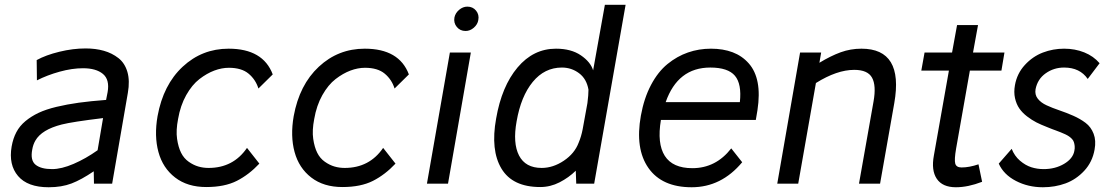

<svg xmlns="http://www.w3.org/2000/svg" viewBox="-20 -770 4653 805"><path d="M338.9 -566.9Q380.9 -566.9 415.3 -557.1Q449.7 -547.4 476.6 -526.4Q503.4 -505.4 514.2 -468.3Q524.9 -431.2 516.1 -380.9L450.2 0H374L373 -51.8Q321.3 -16.6 279.8 -0.7Q238.3 15.1 184.1 15.1Q95.7 15.1 55.7 -32Q15.6 -79.1 28.8 -155.8Q34.7 -189.5 48.6 -215.8Q62.5 -242.2 86.7 -262.2Q110.8 -282.2 141.8 -296.9Q172.9 -311.5 216.8 -322Q260.7 -332.5 310.3 -339.4Q359.9 -346.2 424.8 -351.1L431.2 -383.8Q440.4 -436 411.6 -460Q382.8 -483.9 328.1 -483.9Q282.2 -483.9 230.2 -469.5Q178.2 -455.1 134.8 -433.1L133.8 -518.1Q171.9 -539.1 228.8 -553Q285.6 -566.9 338.9 -566.9ZM115.2 -143.1Q106.4 -97.7 129.2 -79.3Q151.9 -61 198.2 -61Q237.8 -61 288.8 -83Q339.8 -105 389.2 -140.1L412.1 -274.9Q283.2 -259.3 238.8 -248Q154.8 -226.6 128.4 -180.7Q118.7 -164.1 115.2 -143.1Z M938.5 -565.9Q1083 -565.9 1123.5 -458L1063.5 -398.9Q1051.8 -436.5 1022.2 -461.2Q992.7 -485.8 939.5 -485.8Q909.7 -485.8 878.4 -474.1Q847.2 -462.4 816.2 -438.5Q785.2 -414.6 760.7 -371.1Q736.3 -327.6 726.6 -271Q717.3 -223.1 722.4 -188Q727.5 -152.8 739.3 -129.4Q751 -106 771.2 -91.8Q791.5 -77.6 811.8 -71.8Q832 -65.9 854.5 -65.9Q958 -65.9 1015.6 -149.9L1067.4 -84Q1023.9 -37.6 972.9 -11.7Q921.9 14.2 844.7 14.2Q766.1 14.2 714.4 -25.6Q662.6 -65.4 644.3 -132.6Q626 -199.7 640.6 -283.2Q664.6 -414.6 745.8 -490.2Q827.1 -565.9 938.5 -565.9Z M1509.3 -565.9Q1653.8 -565.9 1694.3 -458L1634.3 -398.9Q1622.6 -436.5 1593 -461.2Q1563.5 -485.8 1510.3 -485.8Q1480.5 -485.8 1449.2 -474.1Q1418 -462.4 1387 -438.5Q1356 -414.6 1331.5 -371.1Q1307.1 -327.6 1297.4 -271Q1288.1 -223.1 1293.2 -188Q1298.3 -152.8 1310.1 -129.4Q1321.8 -106 1342 -91.8Q1362.3 -77.6 1382.6 -71.8Q1402.8 -65.9 1425.3 -65.9Q1528.8 -65.9 1586.4 -149.9L1638.2 -84Q1594.7 -37.6 1543.7 -11.7Q1492.7 14.2 1415.5 14.2Q1336.9 14.2 1285.2 -25.6Q1233.4 -65.4 1215.1 -132.6Q1196.8 -199.7 1211.4 -283.2Q1235.4 -414.6 1316.7 -490.2Q1397.9 -565.9 1509.3 -565.9Z M1939.5 -742.2Q1962.4 -742.2 1976.1 -725.3Q1989.7 -708.5 1985.4 -686Q1982.4 -667.5 1966.6 -653.8Q1950.7 -640.1 1932.1 -640.1Q1909.2 -640.1 1895.3 -657Q1881.3 -673.8 1885.3 -696.8Q1889.2 -715.3 1905 -728.8Q1920.9 -742.2 1939.5 -742.2ZM1858.4 0H1770L1866.2 -549.8H1954.1Z M2516.1 -750H2603L2471.2 0H2396L2394 -54.2Q2364.7 -25.4 2326.2 -5.6Q2287.6 14.2 2245.1 14.2Q2128.9 14.2 2082.5 -63Q2036.1 -140.1 2060.1 -272.9Q2083.5 -408.2 2149.9 -487.1Q2216.3 -565.9 2311 -565.9Q2374.5 -565.9 2415.3 -538.1Q2456.1 -510.3 2466.8 -475.1ZM2442.9 -337.9Q2447.3 -372.1 2447.3 -394Q2439.5 -439.5 2407.7 -463.1Q2376 -486.8 2335.9 -486.8Q2263.2 -486.8 2213.6 -426.5Q2164.1 -366.2 2146 -261.2Q2129.4 -169.9 2156.2 -117.9Q2183.1 -65.9 2251 -65.9Q2298.8 -65.9 2344 -96.2Q2389.2 -126.5 2406.2 -171.9Q2417 -197.3 2422.9 -228Z M3155.8 -308.1 3148.9 -267.1H2751Q2734.4 -168 2767.3 -116.5Q2800.3 -64.9 2882.8 -64.9Q2981.4 -64.9 3045.9 -147.9L3091.8 -89.8Q3004.4 15.1 2879.9 15.1Q2755.4 15.1 2698.7 -65.7Q2642.1 -146.5 2667 -285.2Q2680.2 -358.4 2709.5 -413.8Q2738.8 -469.2 2778.8 -501.7Q2818.8 -534.2 2864.5 -550Q2910.2 -565.9 2960.9 -565.9Q3011.7 -565.9 3051.8 -550.8Q3091.8 -535.6 3119.6 -503.9Q3147.5 -472.2 3156.7 -423.6Q3166 -375 3155.8 -308.1ZM2958 -486.8Q2821.8 -486.8 2771 -341.8H3082Q3090.3 -418 3061.3 -452.4Q3032.2 -486.8 2958 -486.8Z M3591.8 -565.9Q3769.5 -565.9 3729.5 -337.9L3669.9 0H3581.5L3642.6 -345.2Q3654.3 -411.6 3636.2 -444.3Q3618.2 -477.1 3561.5 -477.1Q3489.3 -477.1 3400.9 -421.9L3326.7 0H3238.8L3334.5 -549.8H3422.9L3415.5 -506.8Q3462.9 -535.6 3504.6 -550.8Q3546.4 -565.9 3591.8 -565.9Z M4046.4 -474.1 3988.8 -147.9Q3980.5 -100.1 3985.1 -84Q3989.7 -67.9 4011.7 -67.9Q4043.9 -67.9 4082.5 -81.1L4097.7 -7.8Q4038.6 15.1 3987.8 15.1Q3931.6 15.1 3907.7 -20.3Q3883.8 -55.7 3895.5 -118.2L3958.5 -474.1H3842.8L3856.4 -549.8H3971.7L3992.7 -665H4080.6L4059.6 -549.8H4191.4L4178.7 -474.1Z M4590.3 -504.9 4540.5 -439Q4507.8 -486.8 4441.4 -486.8Q4398.4 -486.8 4364.3 -462.6Q4330.1 -438.5 4321.8 -396Q4317.9 -373 4331.1 -356.2Q4344.2 -339.4 4368.2 -328.4Q4392.1 -317.4 4421.6 -307.4Q4451.2 -297.4 4480 -284.7Q4508.8 -272 4531.5 -254.9Q4554.2 -237.8 4565.2 -209.2Q4576.2 -180.7 4569.3 -143.1Q4560.1 -90.8 4526.1 -54.2Q4492.2 -17.6 4447.8 -1.2Q4403.3 15.1 4352.5 15.1Q4290.5 15.1 4239.3 -11.5Q4188 -38.1 4167.5 -84L4221.7 -146Q4233.4 -116.2 4256.3 -96.4Q4279.3 -76.7 4304 -68.8Q4328.6 -61 4355.5 -61Q4404.3 -61 4441.4 -83Q4478.5 -105 4484.4 -137.2Q4486.8 -148.4 4485.8 -157.7Q4484.9 -167 4482.4 -174.3Q4480 -181.6 4474.4 -187.5Q4468.8 -193.4 4462.2 -198Q4455.6 -202.6 4446.3 -207Q4437 -211.4 4427.5 -215.1Q4418 -218.8 4406.7 -223.1Q4398.4 -226.1 4393.8 -227.8Q4389.2 -229.5 4382.1 -232.4Q4375 -235.4 4368.7 -237.8Q4344.7 -247.1 4325.4 -256.8Q4306.2 -266.6 4286.1 -282Q4266.1 -297.4 4253.7 -315.4Q4241.2 -333.5 4235.6 -358.6Q4230 -383.8 4235.4 -413.1Q4244.1 -461.9 4276.9 -497.6Q4309.6 -533.2 4352.3 -549.6Q4395 -565.9 4441.4 -565.9Q4487.3 -565.9 4526.1 -550.3Q4564.9 -534.7 4590.3 -504.9Z"/></svg>

Font: Stilu
Style: Italic
Weight: 400
Italic angle: -10°
Designer: Genilson Lima Santos
Foundry: Genilson Lima Santos
Version: Version 1.200;PS 001.200;hotconv 1.0.88;makeotf.lib2.5.64775